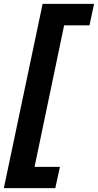

<svg xmlns="http://www.w3.org/2000/svg" viewBox="-36 -813 510 1000"><path d="M-16 167H252L276 56H144L298 -681H430L454 -793H186Z"/></svg>

Font: Mona Sans
Style: Bold Italic
Weight: 700
Italic angle: -11.7°
Designer: Deni Anggara
Foundry: GitHub
Version: Version 2.000;Glyphs 3.2.3 (3260)